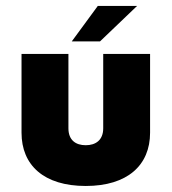

<svg xmlns="http://www.w3.org/2000/svg" viewBox="-20 -615 576 644"><path d="M220.7 -476.1H315.4L439.9 -595.2H308.1ZM267.6 8.8C407.7 8.8 483.4 -61 483.4 -169.9V-434.1H326.2V-184.6C326.2 -145 300.8 -127.9 267.6 -127.9C233.9 -127.9 209.5 -145 209.5 -184.6V-434.1H52.2V-169.9C52.2 -61 127 8.8 267.6 8.8Z"/></svg>

Font: Now Black
Style: Regular
Weight: 400
Designer: Alfredo Marco Pradil
Foundry: Alfredo Marco Pradil
Version: Version 1.200;hotconv 1.0.109;makeotfexe 2.5.65596